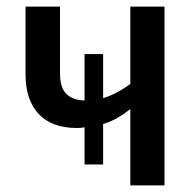

<svg xmlns="http://www.w3.org/2000/svg" viewBox="-20 -559 587 579"><path d="M476 -539V0H373V-230Q354 -215 334 -203.5Q314 -192 291 -185V-63H235V-175Q230 -174 224 -173.5Q218 -173 212 -173Q136 -173 96.5 -215.5Q57 -258 57 -335V-539H161V-337Q161 -295 180 -276Q199 -257 235 -256V-396H291V-263Q311 -269 332 -280Q353 -291 373 -306V-539Z"/></svg>

Font: Noto Sans Display SemiCondensed Medium
Style: Regular
Weight: 500
Width: 4
Designer: Monotype Design Team
Foundry: Monotype Imaging Inc.
Version: Version 2.003